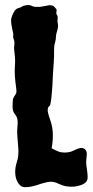

<svg xmlns="http://www.w3.org/2000/svg" viewBox="-20 -760 377 782"><path d="M283.2 0Q247.1 2.9 220.7 -10.7Q196.3 -23.4 174.3 -18.6Q152.3 -13.7 140.1 -9.3Q127.9 -4.9 111.8 -1Q95.7 2.9 80.1 2.4Q64.5 2 53.7 -15.1Q43 -32.2 42 -54.7Q41 -77.1 48.8 -100.6Q56.6 -124 54.7 -153.8Q52.7 -183.6 50.8 -204.6Q48.8 -225.6 50.8 -241.2Q55.7 -278.3 42 -293Q31.2 -305.7 31.2 -322.8Q31.2 -339.8 32.2 -350.6Q33.2 -361.3 39.1 -369.1Q44.9 -377 46.4 -382.3Q47.9 -387.7 45.9 -401.4Q38.1 -457 40.5 -487.3Q43 -517.6 39.6 -539.6Q36.1 -561.5 38.1 -575.7Q40 -589.8 36.1 -599.6Q32.2 -609.4 33.7 -613.8Q35.2 -618.2 33.2 -626.5Q31.2 -634.8 29.3 -644.5Q23.4 -673.8 25.9 -684.6Q28.3 -695.3 35.6 -709.5Q43 -723.6 53.7 -726.6Q64.5 -729.5 66.4 -731.4Q68.4 -733.4 76.2 -736.3Q96.7 -742.2 106.4 -737.3Q116.2 -732.4 124 -731.9Q131.8 -731.4 140.1 -731.9Q148.4 -732.4 156.2 -734.4L168 -736.3Q188.5 -742.2 199.2 -734.4Q206.1 -727.5 209 -723.6Q211.9 -719.7 210 -711.9Q208 -704.1 211.9 -699.2Q215.8 -694.3 214.8 -685.1Q213.9 -675.8 214.4 -671.4Q214.8 -667 215.8 -662.1Q217.8 -652.3 213.9 -638.7Q210 -625 209 -620.6Q208 -616.2 208 -612.3Q208 -599.6 204.6 -588.4Q201.2 -577.1 200.7 -569.8Q200.2 -562.5 200.2 -552.7V-531.2Q200.2 -519.5 198.7 -502Q197.3 -484.4 195.8 -460.4Q194.3 -436.5 193.4 -412.1Q189.5 -347.7 183.6 -330.1Q168 -321.3 178.7 -289.1L185.5 -268.6Q195.3 -239.3 195.3 -210.9Q195.3 -182.6 190.4 -156.2Q218.8 -140.6 230.5 -139.6Q258.8 -135.7 281.7 -147.5Q304.7 -159.2 314.9 -157.2Q325.2 -155.3 329.6 -147.9Q334 -140.6 333.5 -130.4Q333 -120.1 331.5 -109.4Q330.1 -98.6 332 -85.4Q334 -72.3 335.4 -60.1Q336.9 -47.9 336.9 -37.1Q336.9 -26.4 330.6 -19Q324.2 -11.7 311.5 -6.8Q298.8 -2 283.2 0Z"/></svg>

Font: Creepster
Style: Regular
Weight: 400
Designer: Font Diner, Inc
Foundry: Font Diner, Inc
Version: Version 1.002